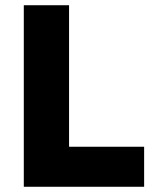

<svg xmlns="http://www.w3.org/2000/svg" viewBox="-20 -714 598 734"><path d="M71 0V-694H244V-153H531V0Z"/></svg>

Font: Cantarell Extra Bold
Style: Regular
Weight: 800
Designer: Dave Crossland, Nikolaus Waxweiler, Florian Fecher, Jacques Le Bailly, Eben Sorkin, Alexei Vanyashin, Alexios Zavras, Em
Version: Version 0.303